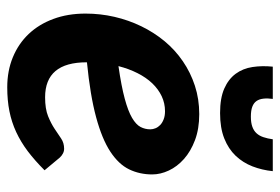

<svg xmlns="http://www.w3.org/2000/svg" viewBox="-142 -624 773 530"><g transform="rotate(90 245.0 -359.5)"><path d="M18 0ZM462 -392.5Q462 -358 448 -329Q434 -300 399 -277Q364 -254 304 -237.8Q244 -221.5 152.5 -212.5V-211.5Q152.5 -97 249 -97Q281 -97 301.2 -105.2Q321.5 -113.5 336 -123.2Q350.5 -133 362.8 -141.2Q375 -149.5 391 -149.5Q398 -149.5 404.2 -146.2Q410.5 -143 415.5 -137.5L450.5 -95.5Q423.5 -68.5 398 -49.2Q372.5 -30 345 -17.2Q317.5 -4.5 287.5 1.5Q257.5 7.5 221.5 7.5Q176 7.5 138.5 -8Q101 -23.5 74.2 -51.8Q47.5 -80 32.8 -119.8Q18 -159.5 18 -208.5Q18 -249.5 27 -288.5Q36 -327.5 53 -362.5Q70 -397.5 94.2 -426.8Q118.5 -456 149.5 -477.2Q180.5 -498.5 217.2 -510.5Q254 -522.5 295.5 -522.5Q336 -522.5 367.2 -510.8Q398.5 -499 419.5 -480.2Q440.5 -461.5 451.2 -438.5Q462 -415.5 462 -392.5ZM287.5 -428Q265.5 -428 246 -418.8Q226.5 -409.5 210.5 -392.8Q194.5 -376 182.5 -352.2Q170.5 -328.5 163 -299.5Q218.5 -307.5 252.8 -316.8Q287 -326 305.8 -337Q324.5 -348 331 -360.5Q337.5 -373 337.5 -387.5Q337.5 -394.5 334.5 -401.8Q331.5 -409 325.5 -414.8Q319.5 -420.5 310 -424.2Q300.5 -428 287.5 -428ZM292.5 -580Q251.5 -580 225.2 -591.5Q199 -603 184.2 -623Q169.5 -643 165.5 -669.5Q161.5 -696 164.5 -725.5H253.5Q251.5 -711 252.8 -699.8Q254 -688.5 259.2 -680.8Q264.5 -673 275 -669Q285.5 -665 302.5 -665Q319 -665 330.2 -669Q341.5 -673 348.5 -680.8Q355.5 -688.5 359.2 -699.8Q363 -711 365 -725.5H453Q450 -696 439.8 -669.5Q429.5 -643 410.5 -623Q391.5 -603 362.5 -591.5Q333.5 -580 292.5 -580Z"/></g></svg>

Font: Lato Heavy
Style: Italic
Weight: 800
Italic angle: -7°
Designer: Lukasz Dziedzic
Foundry: tyPoland Lukasz Dziedzic
Version: Version 2.007; 2014-02-27